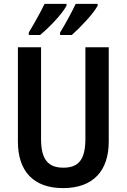

<svg xmlns="http://www.w3.org/2000/svg" viewBox="-20 -957 651 987"><path d="M482 -928V-937H369C354 -904 319 -839 289 -790V-777H349C391 -814 462 -888 482 -928ZM322 -928V-937H209C193 -903 159 -841 128 -790V-777H186C236 -818 301 -887 322 -928ZM539 -229V-714H419V-243C419 -137 384 -95 306 -95C231 -95 191 -133 191 -242V-714H72V-229C72 -75 154 10 304 10C459 10 539 -79 539 -229Z"/></svg>

Font: Noto Sans Gurmukhi UI Condensed SemiBold
Style: Regular
Weight: 600
Width: 3
Designer: Jelle Bosma - Monotype Design Team
Foundry: Monotype Imaging Inc.
Version: Version 2.004